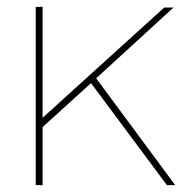

<svg xmlns="http://www.w3.org/2000/svg" viewBox="-20 -539 548 559"><path d="M466 0 245 -297 104 -169V0H84V-519H104V-196L458 -517H485L260 -311L490 0Z"/></svg>

Font: Raleway-v4020 Thin
Style: Regular
Weight: 250
Designer: Matt McInerney, Pablo Impallari, Rodrigo Fuenzalida
Foundry: Matt McInerney, Pablo Impallari, Rodrigo Fuenzalida
Version: Version 4.020;PS 004.020;hotconv 1.0.88;makeotf.lib2.5.64775